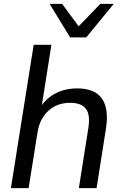

<svg xmlns="http://www.w3.org/2000/svg" viewBox="-20 -966 629 986"><path d="M36 0 153 -736H244L190 -394H175Q205 -452 257 -482Q309 -512 376 -512Q468 -512 504 -459Q540 -406 524 -305L476 0H385L433 -304Q445 -376 421.5 -407Q398 -438 340 -438Q273 -438 228.5 -397Q184 -356 173 -288L127 0ZM340 -774 235 -946H299L384 -831L495 -946H564L423 -774Z"/></svg>

Font: Mulish ExtraLight Medium
Style: Italic
Weight: 500
Italic angle: -9°
Version: Version 3.603